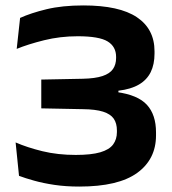

<svg xmlns="http://www.w3.org/2000/svg" viewBox="-20 -673 635 707"><path d="M272 14Q222.5 14 180.5 7.8Q138.5 1.5 105.5 -7.8Q72.5 -17 50 -25.5L37.5 -148.5Q80 -130 136.2 -116.2Q192.5 -102.5 259 -102.5Q316 -102.5 349.2 -112.2Q382.5 -122 396.5 -141Q410.5 -160 410.5 -186.5V-192.5Q410.5 -219 398.8 -236Q387 -253 359.5 -261.8Q332 -270.5 285 -271L132 -274V-380L285 -383Q330.5 -384 357.5 -393Q384.5 -402 396 -418.8Q407.5 -435.5 407.5 -459.5V-463.5Q407.5 -501.5 376.2 -520.5Q345 -539.5 266 -539.5Q201.5 -539.5 142.2 -524.8Q83 -510 41.5 -493L54 -607Q93.5 -625 151.2 -639Q209 -653 287 -653Q419.5 -653 484.2 -609.5Q549 -566 549 -484V-476Q549 -436 535 -407.5Q521 -379 491.8 -361.8Q462.5 -344.5 416 -339V-320L409.5 -334Q487.5 -323.5 521 -287Q554.5 -250.5 554.5 -185.5V-174.5Q554.5 -86.5 485 -36.2Q415.5 14 272 14Z"/></svg>

Font: AnekLatin_SemiExpandedSemiBold
Style: Regular
Weight: 600
Width: 6
Designer: Yesha Goshar
Foundry: Ek Type
Version: Version 1.003